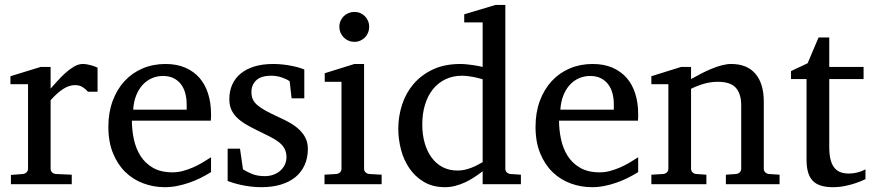

<svg xmlns="http://www.w3.org/2000/svg" viewBox="-20 -757 3583 789"><path d="M341.8 -379.9Q332 -391.1 319.3 -399.2Q306.6 -407.2 288.1 -407.2Q263.7 -407.2 238.8 -390.9Q213.9 -374.5 188 -345.2V-64Q188 -54.7 193.8 -48.8Q199.7 -43 209 -42L274.9 -39.1V0H24.9V-38.1L74.2 -42Q83 -43 89.1 -48.8Q95.2 -54.7 95.2 -64V-411.1H22.9V-443.8L147 -481.9H188V-393.1Q198.7 -404.8 214.1 -422.1Q229.5 -439.5 247.1 -455.6Q264.6 -471.7 283.4 -482.9Q302.2 -494.1 319.8 -494.1Q327.6 -494.1 336.4 -492.7Q345.2 -491.2 353.5 -489Q361.8 -486.8 368.9 -484.1Q376 -481.4 380.9 -479V-379.9Z M847.2 -49.8Q826.2 -36.6 803.5 -25.4Q780.8 -14.2 756.6 -5.9Q732.4 2.4 707.5 7.3Q682.6 12.2 657.2 12.2Q611.8 12.2 569.8 -3.2Q527.8 -18.6 495.8 -49.3Q463.9 -80.1 444.6 -126.7Q425.3 -173.3 425.3 -235.8Q425.3 -294.4 442.9 -342Q460.4 -389.6 491.7 -423.6Q522.9 -457.5 565.9 -475.8Q608.9 -494.1 660.2 -494.1Q706.5 -494.1 741.7 -478.8Q776.9 -463.4 800.3 -436.3Q823.7 -409.2 835.4 -371.3Q847.2 -333.5 847.2 -289.1V-275.9Q847.2 -268.1 846.2 -261.2H522Q522 -223.1 530 -185.1Q538.1 -147 557.1 -116.7Q576.2 -86.4 608.4 -67.6Q640.6 -48.8 689 -48.8Q710.4 -48.8 731.4 -54.4Q752.4 -60.1 772.7 -68.8Q793 -77.6 811.5 -88.6Q830.1 -99.6 847.2 -110.8ZM747.1 -328.1Q747.1 -353 741.2 -374.3Q735.4 -395.5 723.4 -411.1Q711.4 -426.8 693.1 -435.8Q674.8 -444.8 649.9 -444.8Q625 -444.8 603.5 -435.3Q582 -425.8 565.7 -407.7Q549.3 -389.6 539.3 -364Q529.3 -338.4 527.3 -306.2H747.1Z M1245.1 -145Q1245.1 -108.4 1231.9 -79.1Q1218.8 -49.8 1194.3 -29.5Q1169.9 -9.3 1134.3 1.5Q1098.6 12.2 1054.2 12.2Q1031.2 12.2 1009.5 9.5Q987.8 6.8 969.5 2.7Q951.2 -1.5 937 -5.9Q922.9 -10.3 915.5 -13.2V-146H966.3L978.5 -61Q993.7 -51.3 1015.9 -42.2Q1038.1 -33.2 1067.4 -33.2Q1088.9 -33.2 1105.5 -39.8Q1122.1 -46.4 1133.5 -57.1Q1145 -67.9 1151.1 -81.8Q1157.2 -95.7 1157.2 -110.8Q1157.2 -131.8 1148.9 -146.7Q1140.6 -161.6 1125 -173.6Q1109.4 -185.5 1086.7 -196.8Q1064 -208 1035.2 -222.2Q1007.8 -235.4 986.8 -248.3Q965.8 -261.2 951.4 -276.1Q937 -291 929.7 -308.8Q922.4 -326.7 922.4 -349.1Q922.4 -382.3 934.3 -409.2Q946.3 -436 969.2 -454.8Q992.2 -473.6 1025.6 -483.9Q1059.1 -494.1 1102.5 -494.1Q1124.5 -494.1 1144.5 -491.7Q1164.6 -489.3 1181.2 -485.8Q1197.8 -482.4 1210.4 -478.5Q1223.1 -474.6 1230.5 -471.2V-353H1178.2L1170.4 -422.9Q1159.7 -431.2 1138.7 -438.5Q1117.7 -445.8 1094.2 -445.8Q1052.7 -445.8 1033 -427Q1013.2 -408.2 1013.2 -378.9Q1013.2 -361.8 1018.8 -349.1Q1024.4 -336.4 1037.4 -325.2Q1050.3 -314 1071.5 -302.2Q1092.8 -290.5 1124.5 -275.9Q1150.9 -264.2 1172.9 -251.5Q1194.8 -238.8 1210.9 -223.1Q1227.1 -207.5 1236.1 -188.5Q1245.1 -169.4 1245.1 -145Z M1313.5 0V-39.1L1362.3 -42Q1371.6 -43 1377.4 -48.8Q1383.3 -54.7 1383.3 -64V-420.9H1314.5V-456.1L1436.5 -494.1H1476.1V-64Q1476.1 -54.7 1482.2 -48.8Q1488.3 -43 1497.1 -42L1548.3 -39.1V0ZM1497.1 -647Q1497.1 -634.3 1492.4 -622.8Q1487.8 -611.3 1479.5 -603Q1471.2 -594.7 1460.2 -589.8Q1449.2 -585 1436.5 -585Q1423.8 -585 1412.4 -589.8Q1400.9 -594.7 1392.6 -603Q1384.3 -611.3 1379.4 -622.8Q1374.5 -634.3 1374.5 -647Q1374.5 -659.7 1379.4 -670.9Q1384.3 -682.1 1392.6 -690.4Q1400.9 -698.7 1412.4 -703.4Q1423.8 -708 1436.5 -708Q1449.2 -708 1460.2 -703.4Q1471.2 -698.7 1479.5 -690.4Q1487.8 -682.1 1492.4 -670.9Q1497.1 -659.7 1497.1 -647Z M1963.4 -431.2Q1957 -433.1 1947 -435.8Q1937 -438.5 1925.5 -440.7Q1914.1 -442.9 1901.6 -444.3Q1889.2 -445.8 1878.4 -445.8Q1841.3 -445.8 1811 -431.4Q1780.8 -417 1759.5 -390.9Q1738.3 -364.7 1726.8 -327.6Q1715.3 -290.5 1715.3 -245.1Q1715.3 -204.1 1725.1 -169.7Q1734.9 -135.3 1753.4 -109.9Q1772 -84.5 1798.8 -70.3Q1825.7 -56.2 1860.4 -56.2Q1875.5 -56.2 1889.6 -59.3Q1903.8 -62.5 1917 -67.6Q1930.2 -72.8 1941.9 -78.9Q1953.6 -85 1963.4 -90.8ZM1963.4 0V-53.2Q1946.3 -40 1928 -28.1Q1909.7 -16.1 1890.4 -7.3Q1871.1 1.5 1850.8 6.8Q1830.6 12.2 1808.6 12.2Q1758.3 12.2 1721.9 -9.5Q1685.5 -31.2 1662.1 -65.7Q1638.7 -100.1 1627.7 -142.8Q1616.7 -185.5 1616.7 -228Q1616.7 -278.8 1632.3 -326.9Q1647.9 -375 1679.7 -412.1Q1711.4 -449.2 1759.3 -471.7Q1807.1 -494.1 1871.6 -494.1Q1883.3 -494.1 1897 -492.7Q1910.6 -491.2 1923.6 -489.5Q1936.5 -487.8 1947 -485.6Q1957.5 -483.4 1963.4 -481.9V-665H1887.7V-698.2L2016.6 -736.8H2056.6V-64Q2056.6 -54.7 2062.5 -48.8Q2068.4 -43 2077.6 -42L2120.6 -39.1V0Z M2602.5 -49.8Q2581.5 -36.6 2558.8 -25.4Q2536.1 -14.2 2512 -5.9Q2487.8 2.4 2462.9 7.3Q2438 12.2 2412.6 12.2Q2367.2 12.2 2325.2 -3.2Q2283.2 -18.6 2251.2 -49.3Q2219.2 -80.1 2200 -126.7Q2180.7 -173.3 2180.7 -235.8Q2180.7 -294.4 2198.2 -342Q2215.8 -389.6 2247.1 -423.6Q2278.3 -457.5 2321.3 -475.8Q2364.3 -494.1 2415.5 -494.1Q2461.9 -494.1 2497.1 -478.8Q2532.2 -463.4 2555.7 -436.3Q2579.1 -409.2 2590.8 -371.3Q2602.5 -333.5 2602.5 -289.1V-275.9Q2602.5 -268.1 2601.6 -261.2H2277.3Q2277.3 -223.1 2285.4 -185.1Q2293.5 -147 2312.5 -116.7Q2331.5 -86.4 2363.8 -67.6Q2396 -48.8 2444.3 -48.8Q2465.8 -48.8 2486.8 -54.4Q2507.8 -60.1 2528.1 -68.8Q2548.3 -77.6 2566.9 -88.6Q2585.4 -99.6 2602.5 -110.8ZM2502.4 -328.1Q2502.4 -353 2496.6 -374.3Q2490.7 -395.5 2478.8 -411.1Q2466.8 -426.8 2448.5 -435.8Q2430.2 -444.8 2405.3 -444.8Q2380.4 -444.8 2358.9 -435.3Q2337.4 -425.8 2321 -407.7Q2304.7 -389.6 2294.7 -364Q2284.7 -338.4 2282.7 -306.2H2502.4Z M2962.9 0V-39.1L3004.9 -42Q3013.7 -43 3019.8 -48.8Q3025.9 -54.7 3025.9 -64V-324.2Q3025.9 -371.6 3003.9 -396.2Q2981.9 -420.9 2929.7 -420.9Q2900.9 -420.9 2873 -412.8Q2845.2 -404.8 2819.8 -392.1V-64Q2819.8 -54.7 2825.7 -48.8Q2831.5 -43 2840.8 -42L2882.8 -39.1V0H2656.7V-39.1L2705.6 -42Q2714.8 -43 2720.7 -48.8Q2726.6 -54.7 2726.6 -64V-411.1H2656.7V-443.8L2778.8 -481.9H2819.8V-432.1Q2840.8 -443.8 2862.5 -455.1Q2884.3 -466.3 2905.8 -475.1Q2927.2 -483.9 2947.3 -489Q2967.3 -494.1 2984.9 -494.1Q3050.3 -494.1 3084.5 -453.6Q3118.7 -413.1 3118.7 -339.8V-64Q3118.7 -54.7 3124.8 -48.8Q3130.9 -43 3139.6 -42L3183.6 -39.1V0Z M3536.6 -21Q3518.1 -11.7 3496.1 -4.4Q3477.5 2 3453.1 7.1Q3428.7 12.2 3401.9 12.2Q3345.2 12.2 3319.8 -14.2Q3294.4 -40.5 3294.4 -100.1V-432.1H3230.5V-464.8L3298.8 -497.1L3343.8 -603H3387.7V-481.9H3528.8V-432.1H3387.7V-152.8Q3387.7 -123 3392.8 -102.3Q3397.9 -81.5 3408 -68.6Q3418 -55.7 3432.9 -49.8Q3447.8 -43.9 3467.8 -43.9Q3482.4 -43.9 3494.9 -46.4Q3507.3 -48.8 3516.6 -52.2Q3527.3 -56.2 3536.6 -61Z"/></svg>

Font: BabelStone Ogham Lithic
Style: Regular
Weight: 400
Designer: Andrew West
Foundry: BabelStone
Version: Version 1.02 March 14, 2022